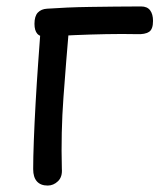

<svg xmlns="http://www.w3.org/2000/svg" viewBox="-20 -564 495 596"><path d="M107 -486Q109 -509 120 -521.5Q131 -534 151 -534Q177 -534 187 -523.5Q197 -513 195 -487Q185 -371 177 -262Q169 -153 172 -40Q174 -15 160 -1.5Q146 12 128 12Q106 12 94.5 -1Q83 -14 83 -39Q83 -74 85 -127.5Q87 -181 90.5 -243.5Q94 -306 98.5 -369Q103 -432 107 -486ZM126 -450Q105 -449 96 -459Q87 -469 87 -490Q87 -514 97.5 -525Q108 -536 126 -537Q154 -539 188 -540.5Q222 -542 259.5 -542.5Q297 -543 337 -543.5Q377 -544 418 -544Q437 -544 446 -532Q455 -520 455 -499Q455 -473 442.5 -465Q430 -457 406 -458Q359 -459 309 -458Q259 -457 212 -455Q165 -453 126 -450Z"/></svg>

Font: Playpen Sans
Style: Regular
Weight: 400
Designer: Laura Meseguer, Veronika Burian, José Scaglione, Kostas Bartsokas, Vera Evstafieva, Tom Grace, Yorlmar Campos
Foundry: TypeTogether
Version: Version 2.000